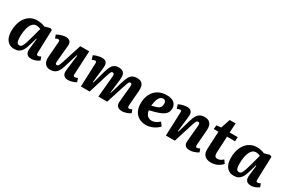

<svg xmlns="http://www.w3.org/2000/svg" viewBox="95 -1753 4205 2848"><g transform="rotate(30 2198.0 -329.5)"><path d="M541 -117Q540 -95 545 -84.5Q550 -74 567 -74Q578 -74 590.5 -79Q603 -84 614 -91L635 -34Q623 -24 601 -12.5Q579 -1 552.5 6.5Q526 14 499 14Q468 14 445 2Q422 -10 411.5 -35Q401 -60 405 -99L426 -282L417 -283L391 -191Q379 -146 365 -108.5Q351 -71 331 -43.5Q311 -16 281.5 -1Q252 14 208 14Q152 14 114.5 -13Q77 -40 58.5 -87Q40 -134 40 -196Q40 -269 58 -329.5Q76 -390 110 -434Q144 -478 192 -502Q240 -526 300 -526Q344 -526 378 -517Q412 -508 431 -499L521 -524L554 -510ZM248 -71Q264 -71 276 -79Q288 -87 299.5 -109Q311 -131 324.5 -173.5Q338 -216 357 -285L398 -437Q386 -443 365 -448.5Q344 -454 323 -454Q290 -454 265.5 -433Q241 -412 225 -374.5Q209 -337 201.5 -288.5Q194 -240 194 -186Q194 -142 200 -117Q206 -92 218 -81.5Q230 -71 248 -71Z M637 -479Q654 -491 680.5 -501.5Q707 -512 735.5 -519Q764 -526 786 -526Q835 -526 859 -501Q883 -476 878 -427L853 -158Q850 -123 854.5 -109Q859 -95 876 -95Q889 -95 897.5 -103Q906 -111 914.5 -132Q923 -153 935 -189L1039 -513H1192L1172 -109Q1171 -91 1176.5 -82.5Q1182 -74 1194 -74Q1206 -74 1220 -78Q1234 -82 1246 -88L1265 -26Q1252 -18 1235.5 -10.5Q1219 -3 1200.5 2.5Q1182 8 1163.5 11Q1145 14 1130 14Q1077 14 1053.5 -16Q1030 -46 1037 -101L1070 -368L1060 -370L988 -135Q972 -83 950 -50Q928 -17 897.5 -1.5Q867 14 827 14Q764 14 733.5 -26Q703 -66 709 -144L729 -401Q731 -424 724.5 -432Q718 -440 705 -440Q695 -440 683 -436Q671 -432 658 -424Z M1677 -345Q1681 -383 1676 -400Q1671 -417 1651 -417Q1638 -417 1629 -407.5Q1620 -398 1612 -374.5Q1604 -351 1591 -311L1496 0H1345L1361 -402Q1362 -423 1356.5 -431Q1351 -439 1336 -439Q1327 -439 1314.5 -434Q1302 -429 1286 -423L1266 -490Q1285 -500 1309 -508Q1333 -516 1359 -521Q1385 -526 1409 -526Q1458 -526 1480.5 -499Q1503 -472 1497 -416L1467 -146L1477 -144L1538 -363Q1553 -417 1571.5 -453Q1590 -489 1618.5 -507.5Q1647 -526 1692 -526Q1736 -526 1761.5 -509.5Q1787 -493 1796 -459.5Q1805 -426 1798 -375L1770 -144L1778 -142L1843 -359Q1860 -416 1879.5 -453Q1899 -490 1929.5 -508Q1960 -526 2007 -526Q2055 -526 2081.5 -507.5Q2108 -489 2118 -454.5Q2128 -420 2124 -373L2104 -120Q2102 -96 2106.5 -84Q2111 -72 2128 -72Q2139 -72 2150.5 -76.5Q2162 -81 2175 -89L2196 -34Q2180 -21 2154.5 -10Q2129 1 2103 7.5Q2077 14 2055 14Q2019 14 1995.5 2Q1972 -10 1961.5 -32.5Q1951 -55 1954 -87L1979 -352Q1983 -390 1977.5 -403.5Q1972 -417 1955 -417Q1943 -417 1935 -409Q1927 -401 1918 -376Q1909 -351 1892 -300L1796 0H1645Z M2516 -526Q2597 -526 2640.5 -491.5Q2684 -457 2684 -395Q2684 -360 2672 -333.5Q2660 -307 2635.5 -287.5Q2611 -268 2575 -252.5Q2539 -237 2490 -223L2394 -198Q2398 -165 2412 -139Q2426 -113 2449.5 -98.5Q2473 -84 2503 -84Q2526 -84 2548 -90.5Q2570 -97 2592 -110.5Q2614 -124 2637 -143L2679 -84Q2661 -63 2637.5 -45.5Q2614 -28 2585 -14.5Q2556 -1 2526 6.5Q2496 14 2465 14Q2396 14 2344.5 -15Q2293 -44 2265.5 -97.5Q2238 -151 2238 -225Q2238 -318 2272.5 -386Q2307 -454 2369.5 -490Q2432 -526 2516 -526ZM2544 -394Q2544 -413 2539 -426.5Q2534 -440 2523.5 -447.5Q2513 -455 2498 -455Q2470 -455 2447.5 -436Q2425 -417 2411 -377.5Q2397 -338 2392 -275L2458 -293Q2487 -301 2506 -312.5Q2525 -324 2534.5 -343.5Q2544 -363 2544 -394Z M3359 -34Q3346 -23 3320.5 -12Q3295 -1 3266 6.5Q3237 14 3212 14Q3160 14 3136.5 -12Q3113 -38 3117 -85L3142 -358Q3146 -392 3139 -404.5Q3132 -417 3116 -417Q3101 -417 3092 -408Q3083 -399 3075 -378.5Q3067 -358 3055 -320L2954 0H2801L2817 -404Q2818 -422 2812.5 -430.5Q2807 -439 2794 -439Q2785 -439 2772.5 -435Q2760 -431 2742 -424L2722 -490Q2733 -496 2756.5 -505Q2780 -514 2809 -520Q2838 -526 2865 -526Q2913 -526 2936 -499.5Q2959 -473 2954 -421L2923 -146L2933 -143L3001 -375Q3016 -425 3036 -458.5Q3056 -492 3087.5 -509Q3119 -526 3166 -526Q3212 -526 3240 -508Q3268 -490 3280 -454.5Q3292 -419 3288 -369L3268 -115Q3266 -92 3270.5 -82Q3275 -72 3291 -72Q3302 -72 3314.5 -77Q3327 -82 3338 -89Z M3375 -506 3453 -514 3506 -673H3607L3598 -512H3736L3732 -439H3595L3581 -161Q3579 -124 3590.5 -103Q3602 -82 3636 -82Q3661 -82 3684 -94Q3707 -106 3729 -126L3768 -72Q3748 -48 3719.5 -28.5Q3691 -9 3655.5 2.5Q3620 14 3580 14Q3503 14 3466 -25.5Q3429 -65 3433 -137L3448 -439H3367Z M4302 -117Q4301 -95 4306 -84.5Q4311 -74 4328 -74Q4339 -74 4351.5 -79Q4364 -84 4375 -91L4396 -34Q4384 -24 4362 -12.5Q4340 -1 4313.5 6.5Q4287 14 4260 14Q4229 14 4206 2Q4183 -10 4172.5 -35Q4162 -60 4166 -99L4187 -282L4178 -283L4152 -191Q4140 -146 4126 -108.5Q4112 -71 4092 -43.5Q4072 -16 4042.5 -1Q4013 14 3969 14Q3913 14 3875.5 -13Q3838 -40 3819.5 -87Q3801 -134 3801 -196Q3801 -269 3819 -329.5Q3837 -390 3871 -434Q3905 -478 3953 -502Q4001 -526 4061 -526Q4105 -526 4139 -517Q4173 -508 4192 -499L4282 -524L4315 -510ZM4009 -71Q4025 -71 4037 -79Q4049 -87 4060.5 -109Q4072 -131 4085.5 -173.5Q4099 -216 4118 -285L4159 -437Q4147 -443 4126 -448.5Q4105 -454 4084 -454Q4051 -454 4026.5 -433Q4002 -412 3986 -374.5Q3970 -337 3962.5 -288.5Q3955 -240 3955 -186Q3955 -142 3961 -117Q3967 -92 3979 -81.5Q3991 -71 4009 -71Z"/></g></svg>

Font: Literata
Style: Bold Italic
Weight: 700
Italic angle: -2°
Designer: Latin by Veronika Burian and Jose Scaglione. Greek by Irene Vlachou. Cyrillic by Vera Evstafieva
Foundry: TypeTogether
Version: Version 3.103;gftools[0.9.29]